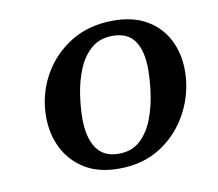

<svg xmlns="http://www.w3.org/2000/svg" viewBox="-56 -782 621 548"><g transform="rotate(-10 255.0 -508.5)"><path d="M247.6 -298.8Q189 -298.8 149.2 -323.2Q109.4 -347.7 88.6 -388.7Q67.9 -429.7 67.9 -480Q67.9 -543 97.2 -597.2Q126.5 -651.4 179.4 -684.6Q232.4 -717.8 303.7 -717.8Q361.8 -717.8 401.1 -694.6Q440.4 -671.4 460.7 -631.6Q481 -591.8 481 -542Q481 -480 452.4 -424.1Q423.8 -368.2 371.6 -333.5Q319.3 -298.8 247.6 -298.8ZM253.9 -340.8Q292.5 -340.8 316.9 -363.5Q341.3 -386.2 354.7 -421.6Q368.2 -457 373.3 -495.4Q378.4 -533.7 378.4 -564Q378.4 -617.2 358.4 -646.2Q338.4 -675.3 294.9 -675.3Q256.3 -675.3 231.7 -653.3Q207 -631.3 193.4 -597.2Q179.7 -563 174.3 -525.4Q168.9 -487.8 168.9 -457Q168.9 -402.8 189.7 -371.8Q210.4 -340.8 253.9 -340.8Z"/></g></svg>

Font: Gelasio Medium
Style: Italic
Weight: 500
Italic angle: -8.5°
Designer: Eben Sorkin
Foundry: Eben Sorkin
Version: Version 1.008